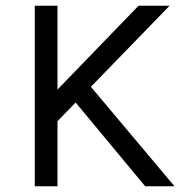

<svg xmlns="http://www.w3.org/2000/svg" viewBox="-20 -648 648 668"><path d="M462 -628H570L169 -215V-325ZM282 -363 587 0H485L226 -312ZM101 -628H180V0H101Z"/></svg>

Font: Karla ExtraLight
Style: Regular
Weight: 400
Version: Version 2.001